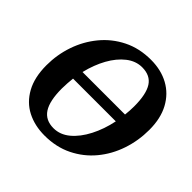

<svg xmlns="http://www.w3.org/2000/svg" viewBox="-173 -844 1032 1032"><g transform="rotate(45 343.0 -328.5)"><path d="M298 18Q223 18 164.5 -12Q106 -42 72 -103.5Q38 -165 38 -257Q38 -337 63.5 -411.5Q89 -486 138 -545.5Q187 -605 257 -640Q327 -675 415 -675Q492 -675 550.5 -643Q609 -611 642 -550Q675 -489 675 -402Q675 -320 649.5 -244.5Q624 -169 575 -110Q526 -51 456 -16.5Q386 18 298 18ZM410 -613Q362 -613 320.5 -580.5Q279 -548 248.5 -493Q218 -438 201 -368H524Q526 -385 527 -401.5Q528 -418 528 -434Q528 -526 500 -569.5Q472 -613 410 -613ZM304 -44Q354 -44 396 -79Q438 -114 469 -174Q500 -234 515 -307H190Q188 -288 186.5 -267.5Q185 -247 185 -227Q185 -133 214 -88.5Q243 -44 304 -44Z"/></g></svg>

Font: Source Serif 4 SmText
Style: Bold Italic
Weight: 700
Italic angle: -12°
Designer: Frank Grießhammer
Foundry: Adobe
Version: Version 4.005;hotconv 1.1.0;makeotfexe 2.6.0